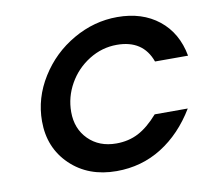

<svg xmlns="http://www.w3.org/2000/svg" viewBox="-68 -642 808 732"><g transform="rotate(-10 335.5 -276.0)"><path d="M506.8 -174.8H634.8Q580.6 -85 502.2 -35.9Q423.8 13.2 327.1 13.2Q217.8 13.2 148.4 -53.5Q79.1 -120.1 79.1 -223.1Q79.1 -313 128.7 -392.3Q178.2 -471.7 259.3 -518.3Q340.3 -564.9 430.2 -564.9Q526.4 -564.9 590.3 -514.2Q654.3 -463.4 670.9 -373H543Q511.7 -460.9 410.2 -460.9Q352.5 -460.9 302.5 -429.7Q252.4 -398.4 223.6 -347.4Q194.8 -296.4 194.8 -238.8Q194.8 -173.8 236.3 -132.3Q277.8 -90.8 344.2 -90.8Q391.6 -90.8 429.7 -110.6Q467.8 -130.4 506.8 -174.8Z"/></g></svg>

Font: Involve SemiBold Oblique
Style: Italic
Weight: 600
Italic angle: -10.5°
Designer: Stefan Peev
Foundry: Context Ltd.
Version: Version 1.001